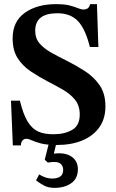

<svg xmlns="http://www.w3.org/2000/svg" viewBox="-20 -688 560 927"><path d="M81 14H42L33 -202H76Q92 -136 113.5 -101Q135 -66 165.5 -52.5Q196 -39 241 -40Q292 -40 328.5 -61Q365 -82 365 -135Q365 -178 342.5 -206Q320 -234 284.5 -254.5Q249 -275 210 -295Q166 -318 127.5 -344Q89 -370 65 -407.5Q41 -445 41 -503Q41 -584 99.5 -626Q158 -668 251 -668Q292 -668 316.5 -661.5Q341 -655 356.5 -648.5Q372 -642 384 -642Q394 -642 402.5 -647Q411 -652 415 -668H448L455 -461H414Q392 -549 356 -586.5Q320 -624 257 -624Q150 -624 150 -540Q150 -503 171 -478.5Q192 -454 226.5 -434.5Q261 -415 300 -396Q346 -373 389.5 -345Q433 -317 461 -276.5Q489 -236 489 -175Q489 -114 459 -72.5Q429 -31 376.5 -9.5Q324 12 255 12Q206 12 177.5 4.5Q149 -3 133.5 -10.5Q118 -18 107 -18Q96 -18 88.5 -9.5Q81 -1 81 14ZM243 219Q213 219 192 207.5Q171 196 154 183L169 154Q183 163 199 168.5Q215 174 234 174Q256 174 270.5 164.5Q285 155 285 132Q285 116 275 105Q265 94 243 94Q231 94 221 95.5Q211 97 211 97L196 83L218 -4H254L240 54Q240 54 247.5 53Q255 52 265 52Q306 52 331 72.5Q356 93 356 129Q356 174 324 196.5Q292 219 243 219Z"/></svg>

Font: STIX Two Text SemiBold
Style: Regular
Weight: 600
Designer: Ross Mills, John Hudson & Paul Hanslow, Tiro Typeworks Ltd; with prior portions MicroPress Inc., and Coen Hoffman.
Foundry: Tiro Typeworks Ltd
Version: Version 2.13 b171